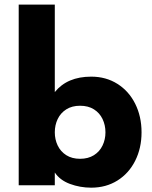

<svg xmlns="http://www.w3.org/2000/svg" viewBox="-20 -827 677 857"><path d="M224.6 -57.1V0H63.5V-806.6H224.6V-416Q280.3 -484.9 387.2 -484.9Q453.1 -484.9 504.2 -452.6Q555.2 -420.4 583.5 -363.8Q611.8 -307.1 611.8 -236.3Q611.8 -166 583.5 -109.6Q555.2 -53.2 504.2 -21.2Q453.1 10.7 387.2 10.7Q337.4 10.7 292.2 -6.1Q247.1 -22.9 224.6 -57.1ZM337.4 -118.2Q373.5 -118.2 399.2 -134.3Q424.8 -150.4 437.7 -177.5Q450.7 -204.6 450.7 -236.3Q450.7 -268.6 437.7 -295.7Q424.8 -322.8 399.4 -338.9Q374 -355 337.4 -355Q301.3 -355 275.9 -338.9Q250.5 -322.8 237.5 -295.7Q224.6 -268.6 224.6 -236.3Q224.6 -204.6 237.5 -177.5Q250.5 -150.4 275.9 -134.3Q301.3 -118.2 337.4 -118.2Z"/></svg>

Font: Glacial Indifference
Style: Bold
Weight: 700
Designer: Alfredo Marco Pradil
Foundry: Alfredo Marco Pradil
Version: Version 1.312